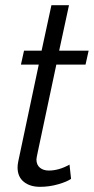

<svg xmlns="http://www.w3.org/2000/svg" viewBox="-20 -717 363 743"><path d="M48 -69Q48 -80 51 -94L130 -467H61L73 -521H141L179 -697H247L209 -521H323L311 -467H198L126 -128Q121 -105 121 -100Q121 -79 134.5 -68Q148 -57 169 -57Q208 -57 249 -80L255 -25Q240 -14 205.5 -4Q171 6 135 6Q96 6 72 -13.5Q48 -33 48 -69Z"/></svg>

Font: Raleway-v4020
Style: Italic
Weight: 400
Italic angle: -12°
Designer: Matt McInerney, Pablo Impallari, Rodrigo Fuenzalida
Foundry: Matt McInerney, Pablo Impallari, Rodrigo Fuenzalida
Version: Version 4.020;PS 004.020;hotconv 1.0.88;makeotf.lib2.5.64775